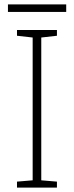

<svg xmlns="http://www.w3.org/2000/svg" viewBox="-20 -850 334 870"><path d="M238 0H57V-27L128 -33V-680L57 -688V-714H238V-688L167 -680V-33L238 -27ZM280 -830V-796H16V-830Z"/></svg>

Font: Noto Sans Lao Looped ExtraLight
Style: Regular
Weight: 200
Designer: Mark Frömberg, Ben Mitchell
Foundry: The Fontpad Ltd
Version: Version 1.002; ttfautohint (v1.8.4.7-5d5b)